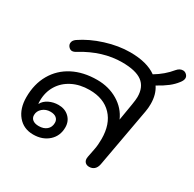

<svg xmlns="http://www.w3.org/2000/svg" viewBox="-144 -789 959 950"><g transform="rotate(30 335.5 -314.0)"><path d="M671 -609Q671 -596 658 -580Q642 -559 619.5 -541.5Q597 -524 561 -504Q586 -467 586 -413Q586 -389 582 -368L521 -31Q517 -11 505.5 -1Q494 9 477 9Q463 9 454.5 1Q446 -7 446 -21Q446 -27 447 -31L457 -82Q462 -107 462 -141Q462 -226 416.5 -274Q371 -322 290 -322Q235 -322 192.5 -300.5Q150 -279 126.5 -240.5Q103 -202 103 -153Q103 -140 104 -136H105Q116 -157 140.5 -169Q165 -181 194 -181Q231 -181 254.5 -158.5Q278 -136 278 -101Q278 -52 244 -21.5Q210 9 157 9Q102 9 69 -30.5Q36 -70 36 -135Q36 -210 68.5 -266.5Q101 -323 160 -353.5Q219 -384 298 -384Q364 -384 416 -353Q468 -322 491 -269L507 -365Q512 -395 512 -410Q512 -467 475.5 -494Q439 -521 361 -521Q251 -521 141 -454Q128 -445 117 -445Q107 -445 98.5 -454Q90 -463 90 -474Q90 -490 107 -502Q161 -539 233 -561.5Q305 -584 371 -584Q467 -584 521 -545Q573 -576 608 -619Q623 -637 642 -637Q653 -637 662 -628.5Q671 -620 671 -609ZM113 -77Q113 -60 125.5 -50.5Q138 -41 160 -41Q188 -41 205 -55.5Q222 -70 222 -95Q222 -112 210 -122Q198 -132 176 -132Q150 -132 131.5 -116Q113 -100 113 -77Z"/></g></svg>

Font: Kodchasan
Style: Italic
Weight: 400
Italic angle: -10°
Version: Version 1.000; ttfautohint (v1.6)